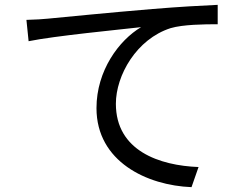

<svg xmlns="http://www.w3.org/2000/svg" viewBox="-20 -746 1040 792"><path d="M89 -664 98 -576C205 -598 475 -624 562 -634C471 -580 378 -455 378 -300C378 -79 587 19 770 26L799 -57C638 -63 458 -124 458 -318C458 -435 543 -585 684 -630C735 -645 822 -646 878 -646V-726C812 -723 719 -718 611 -709C429 -694 242 -675 177 -669C158 -667 127 -665 89 -664Z"/></svg>

Font: Noto Sans KR Regular
Style: Regular
Weight: 400
Designer: Ryoko NISHIZUKA  (kana & ideographs); Paul D. Hunt (Latin, Greek & Cyrillic); Wenlong ZHANG  (bopomofo); Sandoll Communi
Foundry: Adobe Systems Incorporated
Version: Version 1.004;PS 1.004;hotconv 1.0.82;makeotf.lib2.5.63406